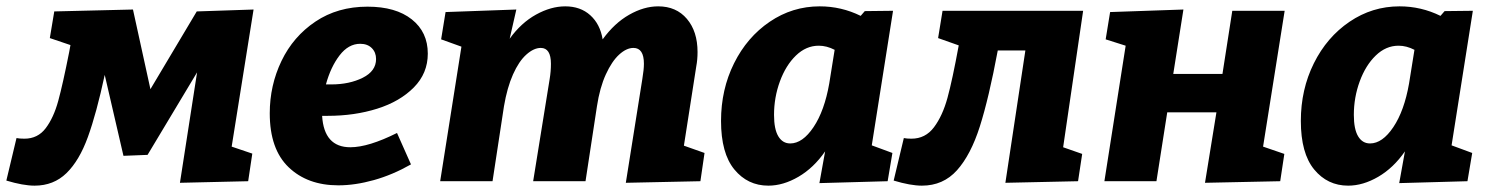

<svg xmlns="http://www.w3.org/2000/svg" viewBox="-62 -571 4695 605"><path d="M737 -541 668 -109 733 -87 720 0 505 5 559 -343 403 -83 327 -80 268 -335Q242 -214 215 -139.5Q188 -65 147.5 -25.5Q107 14 47 14Q11 14 -42 -2L-10 -136Q-1 -134 15 -134Q57 -134 82 -167Q107 -200 121.5 -253Q136 -306 156 -407L160 -429L95 -451L109 -535L357 -541L412 -290L558 -535Z M971 -206H953Q959 -107 1042 -107Q1099 -107 1189 -152L1233 -53Q1175 -20 1116 -3.5Q1057 13 1004 13Q907 13 847.5 -44Q788 -101 788 -214Q788 -302 825 -379Q862 -456 932 -503Q1002 -550 1096 -550Q1185 -550 1235.5 -510Q1286 -470 1286 -402Q1286 -340 1242 -295.5Q1198 -251 1126.5 -228.5Q1055 -206 971 -206ZM965 -305H982Q1039 -305 1081 -326Q1123 -347 1123 -385Q1123 -406 1109.5 -419.5Q1096 -433 1073 -433Q1036 -433 1008 -396.5Q980 -360 965 -305Z M2093 -112 2158 -89 2145 0 1910 5 1962 -322Q1967 -352 1967 -370Q1967 -420 1934 -420Q1912 -420 1889 -399Q1866 -378 1847 -336.5Q1828 -295 1819 -236L1783 0H1618L1670 -322Q1674 -346 1674 -370Q1674 -420 1642 -420Q1620 -420 1596.5 -399Q1573 -378 1554.5 -336.5Q1536 -295 1526 -236L1490 0H1325L1392 -424L1328 -447L1342 -533L1565 -541L1544 -449Q1580 -499 1627 -525Q1674 -551 1719 -551Q1767 -551 1798 -523Q1829 -495 1837 -447Q1874 -498 1920.5 -524.5Q1967 -551 2012 -551Q2069 -551 2102.5 -511.5Q2136 -472 2136 -407Q2136 -383 2132 -362Z M2752 -537 2685 -113 2750 -89 2735 0 2520 6 2538 -94Q2502 -42 2454 -14Q2406 14 2359 14Q2294 14 2252 -37Q2210 -88 2210 -190Q2210 -289 2251 -371.5Q2292 -454 2363.5 -502.5Q2435 -551 2521 -551Q2589 -551 2650 -521L2663 -536ZM2551 -308 2568 -414Q2543 -427 2518 -427Q2478 -427 2446 -396Q2414 -365 2395.5 -314.5Q2377 -264 2377 -209Q2377 -164 2390.5 -141.5Q2404 -119 2428 -119Q2467 -119 2501.5 -170.5Q2536 -222 2551 -308Z M3351 -537 3288 -107 3348 -86 3335 0 3106 5 3169 -412H3082Q3054 -262 3025.5 -172.5Q2997 -83 2953.5 -34.5Q2910 14 2843 14Q2807 14 2754 -2L2786 -136Q2795 -134 2810 -134Q2854 -134 2881 -170Q2908 -206 2923.5 -262.5Q2939 -319 2959 -428L2894 -451L2908 -537Z M3821 -537H3986L3918 -109L3985 -86L3972 0L3735 5L3771 -217H3616L3582 0H3418L3485 -427L3422 -447L3436 -533L3667 -541L3635 -338H3790Z M4579 -537 4512 -113 4577 -89 4562 0 4347 6 4365 -94Q4329 -42 4281 -14Q4233 14 4186 14Q4121 14 4079 -37Q4037 -88 4037 -190Q4037 -289 4078 -371.5Q4119 -454 4190.5 -502.5Q4262 -551 4348 -551Q4416 -551 4477 -521L4490 -536ZM4378 -308 4395 -414Q4370 -427 4345 -427Q4305 -427 4273 -396Q4241 -365 4222.5 -314.5Q4204 -264 4204 -209Q4204 -164 4217.5 -141.5Q4231 -119 4255 -119Q4294 -119 4328.5 -170.5Q4363 -222 4378 -308Z"/></svg>

Font: Bitter Pro ExtraBold
Style: Italic
Weight: 800
Italic angle: -9°
Designer: Sol Matas, and Bitter project Authors
Foundry: Sol Matas
Version: Version 1.010